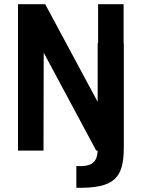

<svg xmlns="http://www.w3.org/2000/svg" viewBox="-20 -720 684 918"><path d="M345 74V178C529 181 572 130 572 -17V-513H571V-700H449V-513H447V-233L196 -700H66V0H188L189 -468L440 0H447C444 55 421 78 345 74Z"/></svg>

Font: Vanilla Cream
Style: Bold
Weight: 700
Designer: Jeremy Tribby, Jinavaṁso
Foundry: Tribby Type
Version: Version 1.422;Glyphs 3.1.2 (3151)